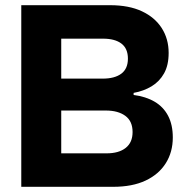

<svg xmlns="http://www.w3.org/2000/svg" viewBox="-20 -720 727 740"><path d="M473 -494Q473 -533 448 -552Q423 -571 377 -571H216V-417H376Q422 -417 447.5 -436Q473 -455 473 -494ZM62 0V-700H404Q477 -700 527 -676.5Q577 -653 603.5 -611.5Q630 -570 630 -516Q630 -469 612.5 -437.5Q595 -406 564.5 -387.5Q534 -369 495 -362V-354Q542 -348 576 -328Q610 -308 628 -273.5Q646 -239 646 -190Q646 -134 619 -91Q592 -48 541 -24Q490 0 416 0ZM216 -129H391Q438 -129 464.5 -150Q491 -171 491 -211Q491 -253 463 -273.5Q435 -294 388 -294H216Z"/></svg>

Font: Albert Sans ExtraBold
Style: Regular
Weight: 800
Designer: Andreas Rasmussen
Foundry: a.Foundry
Version: Version 1.025